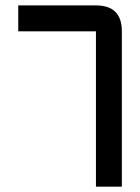

<svg xmlns="http://www.w3.org/2000/svg" viewBox="-20 -704 528 724"><path d="M439.5 -585.9V0H341.8V-585.9H48.8V-683.6H341.8Q439.5 -683.6 439.5 -585.9Z"/></svg>

Font: BabelStone Runic Long Branch
Style: Regular
Weight: 400
Designer: Andrew West
Foundry: BabelStone
Version: Version 3.002 March 14, 2022